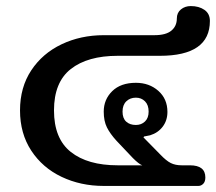

<svg xmlns="http://www.w3.org/2000/svg" viewBox="-20 -613 712 633"><path d="M46 -249Q46 -325 83 -381Q120 -437 183 -467Q246 -497 322 -497H489Q527 -497 545 -512Q563 -527 563 -552Q563 -571 576.5 -582Q590 -593 609 -593Q636 -593 654 -580.5Q672 -568 672 -544Q672 -429 507 -429H368Q269 -429 213.5 -385.5Q158 -342 158 -249Q158 -156 213.5 -112Q269 -68 368 -68H449Q438 -72 418 -92L364 -149Q343 -172 332.5 -193Q322 -214 322 -245Q322 -285 350 -312.5Q378 -340 428 -340Q472 -340 502 -313.5Q532 -287 532 -244Q532 -216 516.5 -195.5Q501 -175 475 -167Q467 -165 455 -163L453 -160L508 -104Q528 -83 543 -75.5Q558 -68 579 -68H606Q657 -68 657 -28Q657 -14 650 -7Q643 0 634 0H322Q246 0 183 -30Q120 -60 83 -116.5Q46 -173 46 -249ZM470 -245Q470 -267 458 -279Q446 -291 428 -291Q409 -291 396.5 -279Q384 -267 384 -245Q384 -223 396 -212Q408 -201 428 -201Q446 -201 458 -212.5Q470 -224 470 -245Z"/></svg>

Font: Maitree Semibold
Style: Regular
Weight: 600
Designer: CadsonDemak Team
Foundry: CadsonDemak
Version: Version 1.000